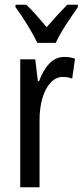

<svg xmlns="http://www.w3.org/2000/svg" viewBox="-20 -786 347 806"><path d="M249 -547Q273 -547 295 -540L283 -456Q266 -463 243 -463Q215 -463 192.5 -439Q170 -415 158 -374Q146 -333 146 -280V0H65V-537H128L139 -445H144Q161 -492 187.5 -519.5Q214 -547 249 -547ZM137 -606Q121 -639 96 -680Q71 -721 45 -756V-766H90Q109 -749 131.5 -723.5Q154 -698 176 -672Q202 -702 219.5 -721Q237 -740 262 -766H307V-756Q285 -725 257.5 -683Q230 -641 214 -606Z"/></svg>

Font: Noto Sans Sinhala UI ExtraCondensed
Style: Regular
Weight: 400
Width: 2
Designer: Jelle Bosma - Monotype Design Team
Foundry: Monotype Imaging Inc.
Version: Version 2.006; ttfautohint (v1.8.4.7-5d5b)